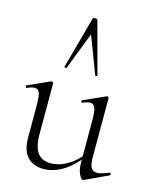

<svg xmlns="http://www.w3.org/2000/svg" viewBox="-112 -805 714 890"><g transform="rotate(15 245.0 -360.5)"><path d="M180 7Q132 7 104 -23.5Q76 -54 76 -115V-270Q76 -311 70 -328.5Q64 -346 47 -346Q32 -346 11 -336Q7 -334 4.5 -340Q2 -346 6 -347L111 -394Q113 -395 115 -395Q117 -395 120 -393Q123 -391 123 -388V-145Q123 -84 144 -55.5Q165 -27 207 -27Q248 -27 289 -51.5Q330 -76 361 -119L366 -108Q317 -46 272 -19.5Q227 7 180 7ZM389 -388V-105Q389 -71 397.5 -55.5Q406 -40 426 -40Q437 -40 450 -44Q463 -48 482 -55Q487 -57 489 -51.5Q491 -46 487 -44L375 8Q373 9 371 9Q364 9 353.5 -11.5Q343 -32 343 -71V-270Q343 -311 336.5 -328.5Q330 -346 313 -346Q298 -346 277 -336Q273 -334 271 -340Q269 -346 273 -347L378 -394Q380 -395 381 -395Q383 -395 386 -393Q389 -391 389 -388ZM312 -476Q314 -474 308.5 -472.5Q303 -471 302 -474L234 -653L165 -474Q164 -471 158.5 -472.5Q153 -474 154 -476L222 -725Q223 -730 233 -730Q243 -730 245 -725Z"/></g></svg>

Font: Cormorant Light
Style: Regular
Weight: 300
Designer: Christian Thalmann (Catharsis Fonts)
Foundry: Catharsis Fonts
Version: Version 4.000